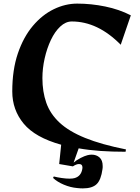

<svg xmlns="http://www.w3.org/2000/svg" viewBox="-20 -821 777 1064"><path d="M676 20Q601 20 536.5 15.5Q472 11 416 1L388 80Q404 66 426.5 54.5Q449 43 465 39Q477 36 488 36Q514 36 531.5 51.5Q549 67 549 99Q549 103 549 107Q549 111 548 116Q540 176 515.5 199.5Q491 223 439 223Q432 223 423.5 222.5Q415 222 407 221Q371 218 334 202.5Q297 187 274 165L278 157Q298 162 322 165.5Q346 169 365 169Q383 169 393 166Q429 156 436 116Q437 113 437 108Q437 88 418 88Q403 88 384 101L308 88L319 -19Q175 -59 111.5 -135.5Q48 -212 48 -314Q48 -434 79 -525Q110 -616 162 -677.5Q214 -739 278 -770Q342 -801 408 -801Q485 -801 563 -785Q641 -769 705 -736L649 -573Q522 -702 378 -702Q344 -702 314 -674Q284 -646 262 -599.5Q240 -553 227.5 -497.5Q215 -442 215 -388Q215 -313 236.5 -251.5Q258 -190 310 -141.5Q362 -93 452 -56.5Q542 -20 678 7Z"/></svg>

Font: Reggae One
Style: Regular
Weight: 400
Designer: Fontworks Inc.
Foundry: Fontworks Inc.
Version: Version 1.100